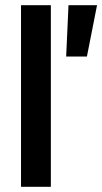

<svg xmlns="http://www.w3.org/2000/svg" viewBox="-20 -720 394 740"><path d="M61 0V-700H176V0ZM235 -502 244 -700H354L315 -502Z"/></svg>

Font: Space Grotesk Frontify SemiBold
Style: Regular
Weight: 600
Designer: Florian Karsten
Version: Version 2.000